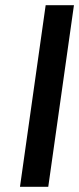

<svg xmlns="http://www.w3.org/2000/svg" viewBox="-20 -720 305 740"><path d="M156 -700 57 0H166L265 -700Z"/></svg>

Font: Unageo
Style: SemiBold-Italic
Weight: 600
Designer: Richard Sepsi
Foundry: Richard Sepsi
Version: Version 2.000